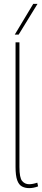

<svg xmlns="http://www.w3.org/2000/svg" viewBox="-20 -958 217 988"><path d="M80 -740V-99Q80 -43 94 -26.5Q108 -10 130 -10Q148 -10 172 -18L176 1Q153 10 130 10Q109 10 93 1.5Q77 -7 68.5 -30.5Q60 -54 60 -99V-740ZM56 -780 151 -938H173L76 -780Z"/></svg>

Font: Georama SemiCondensed Thin
Style: Regular
Weight: 100
Width: 4
Designer: Jean-Baptiste Levee
Foundry: Production Type
Version: Version 1.000